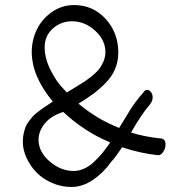

<svg xmlns="http://www.w3.org/2000/svg" viewBox="-20 -723 722 756"><path d="M609.9 -178.2Q631.8 -178.2 631.8 -153.8Q631.8 -139.2 623 -125.5Q614.3 -111.8 603 -111.8Q534.7 -118.7 460.9 -143.1Q435.5 -105 418 -85.9Q387.2 -42.5 345.9 -14.6Q304.7 13.2 261.2 13.2Q221.2 13.2 184.8 -2.7Q148.4 -18.6 123.8 -43.9Q99.1 -69.3 84.5 -101.3Q69.8 -133.3 69.8 -165Q69.8 -181.6 73 -196.3Q76.2 -210.9 80.3 -222.2Q84.5 -233.4 93.3 -245.1Q102.1 -256.8 108.4 -263.9Q114.7 -271 127.2 -280.8Q139.6 -290.5 146.2 -295.2Q152.8 -299.8 167.7 -309.6Q182.6 -319.3 188 -323.2Q105 -422.4 105 -519Q105 -564.9 125 -606.4Q145 -647.9 184.1 -675.5Q223.1 -703.1 272 -703.1Q345.7 -703.1 395.8 -648.7Q445.8 -594.2 445.8 -516.1Q445.8 -481.4 433.3 -451.7Q420.9 -421.9 396.5 -397Q372.1 -372.1 348.1 -354.2Q324.2 -336.4 289.1 -314.9Q362.3 -253.4 449.2 -219.2Q453.1 -225.1 469.7 -252.7Q486.3 -280.3 493.4 -291.7Q500.5 -303.2 515.1 -323Q529.8 -342.8 543.9 -357.9Q550.3 -369.1 559.1 -369.1Q567.9 -369.1 574.5 -360.4Q581.1 -351.6 581.1 -339.8Q581.1 -325.2 569.8 -311Q536.1 -272 496.1 -201.2Q547.9 -184.6 609.9 -178.2ZM263.2 -639.2Q219.7 -639.2 187.7 -610.4Q155.8 -581.5 155.8 -537.1Q155.8 -494.1 178.7 -447.8Q201.7 -401.4 231.9 -371.1L243.2 -358.9Q252 -364.3 275.1 -378.4Q298.3 -392.6 310.5 -400.4Q322.8 -408.2 341.3 -423.1Q359.9 -438 369.9 -450.7Q379.9 -463.4 387.5 -481.2Q395 -499 395 -518.1Q395 -565.4 354.5 -602.3Q314 -639.2 263.2 -639.2ZM131.8 -172.9Q131.8 -125 175.5 -87.4Q219.2 -49.8 270 -49.8Q291 -49.8 311.8 -59.3Q332.5 -68.8 351.1 -86.4Q369.6 -104 384 -121.6Q398.4 -139.2 414.1 -162.1Q312.5 -204.1 229 -282.2Q180.2 -266.6 156 -236.3Q131.8 -206.1 131.8 -172.9Z"/></svg>

Font: Zhizn
Style: Regular
Weight: 400
Designer: Peter Zharnov
Foundry: Peter Zharnov
Version: Version 1.000